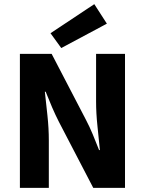

<svg xmlns="http://www.w3.org/2000/svg" viewBox="-20 -914 705 934"><path d="M76.8 0V-651.8H231.3L398.2 -331Q415.6 -298 431.3 -260.2Q446.9 -222.5 461.9 -184.1H465.9Q460.8 -237.1 454.1 -300.2Q447.4 -363.3 447.4 -420.6V-651.8H588.1V0H433.7L266.8 -320.8Q249.9 -353.8 233.5 -391.8Q217.2 -429.8 202.2 -467.7H198.2Q204.2 -414.4 210.8 -351.9Q217.5 -289.4 217.5 -231.1V0ZM278 -680.3 225.7 -752.4 438.7 -893.8 499.9 -798.9Z"/></svg>

Font: Source Sans 3 Variable
Style: Regular
Weight: 200
Designer: Paul D. Hunt
Foundry: Adobe Systems Incorporated
Version: Version 3.026